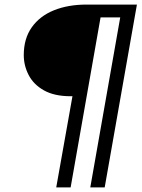

<svg xmlns="http://www.w3.org/2000/svg" viewBox="-20 -720 621 840"><path d="M226 100 297 -299H289Q218 -299 172.5 -324.5Q127 -350 105.5 -391.5Q84 -433 84 -479Q84 -551 119 -600.5Q154 -650 216 -675Q278 -700 359 -700H579L438 100H375L506 -644H420L289 100Z"/></svg>

Font: DM Sans 12pt Light
Style: Italic
Weight: 300
Italic angle: -10°
Version: Version 4.004;gftools[0.9.30]